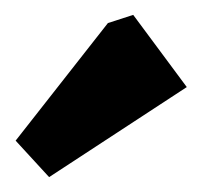

<svg xmlns="http://www.w3.org/2000/svg" viewBox="-20 -750 271 258"><path d="M46 -512 1 -561 125 -719 159 -730 231 -633Z"/></svg>

Font: Kreon Light SemiBold
Style: Regular
Weight: 600
Version: Version 2.002